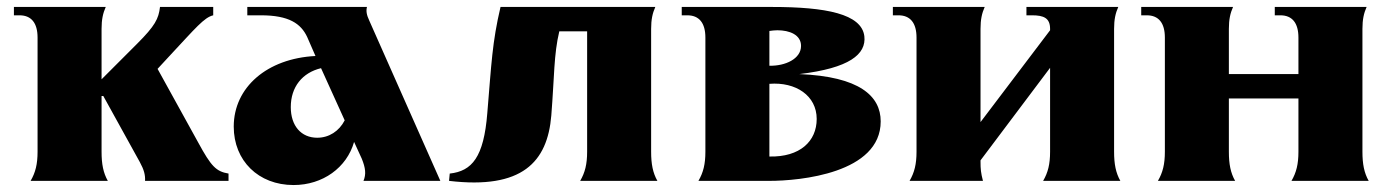

<svg xmlns="http://www.w3.org/2000/svg" viewBox="-20 -520 3995 552"><path d="M68 0H290C277 -23 272 -48 272 -84V-244H277L382 -54C394 -32 398 -17 397 0H637V-21C601 -27 587 -42 550 -110L433 -322L470 -362C542 -439 567 -470 593 -476V-500H440C436 -466 426 -446 374 -394L272 -292V-437C272 -464 276 -482 284 -500H20V-476H36C70 -476 88 -454 88 -412V-84C88 -48 82 -24 68 0Z M1025 0H1246L1042 -460C1034 -477 1032 -488 1035 -500H691V-476H730C811 -476 845 -452 863 -414L887 -359C748 -352 652 -269 652 -156C652 -58 723 12 824 12C908 12 977 -38 998 -112L1020 -64C1031 -37 1033 -19 1025 0ZM816 -212C816 -270 849 -311 903 -324L971 -174C955 -143 926 -124 892 -124C846 -124 816 -158 816 -212Z M1648 0H1870C1857 -23 1852 -48 1852 -84V-437C1852 -464 1856 -482 1864 -500H1419C1395 -398 1393 -338 1381 -195C1371 -68 1337 -28 1273 -21L1271 0C1481 25 1554 -54 1565 -188C1574 -301 1572 -363 1588 -430H1668V-84C1668 -48 1662 -24 1648 0Z M1988 0H2192C2280 0 2512 -22 2512 -171C2512 -244 2451 -300 2278 -307C2422 -324 2471 -364 2465 -416C2457 -480 2355 -500 2199 -500H1940V-476H1956C1990 -476 2008 -454 2008 -412V-84C2008 -48 2002 -24 1988 0ZM2192 -70V-279C2268 -285 2328 -245 2328 -178C2328 -114 2280 -68 2192 -70ZM2192 -331V-431C2200 -432 2207 -433 2215 -433C2250 -433 2283 -420 2283 -388C2283 -351 2238 -330 2192 -331Z M2595 0H2806C2800 -23 2799 -34 2799 -55V-59L2999 -325V-84C2999 -48 2993 -24 2979 0H3201C3188 -23 3183 -48 3183 -84V-437C3183 -464 3187 -482 3195 -500H2931V-476H2947C2981 -476 2999 -468 2999 -437V-433L2799 -169V-437C2799 -464 2803 -482 2811 -500H2547V-476H2563C2597 -476 2615 -454 2615 -412V-84C2615 -48 2609 -24 2595 0Z M3309 0H3531C3518 -23 3513 -48 3513 -84V-237H3713V-84C3713 -48 3707 -24 3693 0H3915C3902 -23 3897 -48 3897 -84V-437C3897 -464 3901 -482 3909 -500H3645V-476H3661C3695 -476 3713 -454 3713 -412V-307H3513V-437C3513 -464 3517 -482 3525 -500H3261V-476H3277C3311 -476 3329 -454 3329 -412V-84C3329 -48 3323 -24 3309 0Z"/></svg>

Font: Sinistre Bold
Style: Regular
Weight: 900
Designer: Jules Durand
Foundry: Collletttivo
Version: Version 69.420;Glyphs 3.2 (3217)